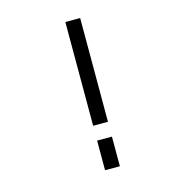

<svg xmlns="http://www.w3.org/2000/svg" viewBox="-97 -704 694 782"><g transform="rotate(-15 250.0 -312.5)"><path d="M250 -125Q250 -125 250 0H312.5Q312.5 0 312.5 -125ZM250 -625V-187.5H312.5V-625Z"/></g></svg>

Font: Unifont
Style: Regular
Weight: 500
Version: Version 15.1.04